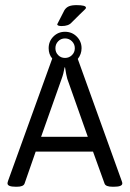

<svg xmlns="http://www.w3.org/2000/svg" viewBox="-20 -723 504 745"><path d="M219.2 -621.9Q202.1 -621.9 202.1 -629Q220.8 -666.3 229.9 -683.3Q236.6 -694 247.5 -698.6Q258.4 -703.1 276.7 -703.1Q313.5 -703.1 313.5 -693.2Q313.5 -692 313.1 -690.8Q312.7 -689.7 310.9 -687.9Q309.2 -686.1 306.8 -683.7Q304.4 -681.3 299.8 -677Q295.3 -672.6 290.1 -667.7Q285 -662.7 276.3 -654Q267.5 -645.3 258 -635.8Q246.1 -621.9 219.2 -621.9ZM452.2 -21Q454.6 -15.1 454.6 -11.5Q454.6 1.6 422.1 1.6H416.6Q390 1.6 385.7 -10.7L340.9 -134.8H118.5L75.3 -10.7Q70.9 1.6 45.6 1.6H41.2Q9.1 1.6 9.1 -11.5Q9.1 -14.7 11.5 -21.8L182.7 -495.8Q168.8 -512.1 168.8 -535.9Q168.8 -562.8 187.3 -581.3Q205.7 -599.7 232.3 -599.7Q259.2 -599.7 277.8 -581.1Q296.5 -562.4 296.5 -535.9Q296.5 -512.9 281.8 -494.3ZM259.2 -562.8Q248.1 -573.9 232.3 -573.9Q216.4 -573.9 205.7 -562.8Q195 -551.7 195 -535.9Q195 -520 205.7 -509.1Q216.4 -498.2 232.3 -498.2Q248.1 -498.2 259.2 -509.1Q270.3 -520 270.3 -535.9Q270.3 -551.7 259.2 -562.8ZM139.5 -192.2H320.7L241 -417.4Q237.4 -429.6 232.3 -461.8H230.7Q226.7 -437.2 219.2 -417.4Z"/></svg>

Font: Jaldi
Style: Regular
Weight: 400
Designer: Pablo Cosgaya and Nicolas Silva
Foundry: Omnibus-Type
Version: Version 1.001;PS 001.001;hotconv 1.0.70;makeotf.lib2.5.58329